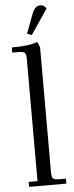

<svg xmlns="http://www.w3.org/2000/svg" viewBox="-62 -965 385 997"><g transform="rotate(-5 130.5 -467.0)"><path d="M22 -702.1V-729Q113.8 -729 155.8 -746.1L168 -717.8V-65.9Q168 -41 175 -33.4Q182.1 -25.9 207 -25.9H242.2V0H47.9V-25.9H94.2V-662.1Q94.2 -687 87.2 -694.6Q80.1 -702.1 55.2 -702.1ZM106.9 -793 141.1 -884.8Q151.4 -912.1 161.6 -923.1Q171.9 -934.1 189 -934.1Q207 -934.1 219.2 -915L130.9 -784.2Z"/></g></svg>

Font: Dihjauti
Style: Regular
Weight: 400
Designer: T. Christopher White
Version: Version 3.0.0